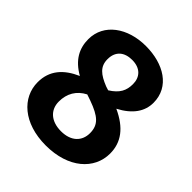

<svg xmlns="http://www.w3.org/2000/svg" viewBox="-206 -878 1032 1032"><g transform="rotate(45 310.0 -362.5)"><path d="M436 -391C518 -434 555 -490 555 -555C555 -676 446 -742 310 -742C173 -742 65 -667 65 -549C65 -480 95 -421 173 -377C87 -339 36 -282 36 -193C36 -77 137 17 307 17C480 17 583 -78 583 -197C583 -282 536 -345 436 -391ZM311 -637C374 -637 406 -600 406 -548C406 -499 389 -464 335 -430L313 -437C248 -463 214 -490 214 -546C214 -606 252 -637 311 -637ZM311 -95C237 -95 190 -135 190 -200C190 -260 217 -307 271 -335L306 -323C395 -291 429 -261 429 -198C429 -138 388 -95 311 -95Z"/></g></svg>

Font: Glow Sans TC Normal
Style: Bold
Weight: 700
Designer: Ryoko NISHIZUKA (kana, bopomofo & ideographs); Paul D. Hunt (Latin, Greek & Cyrillic); Sandoll Communications, Soo-young
Version: Version 0.93